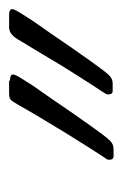

<svg xmlns="http://www.w3.org/2000/svg" viewBox="58 -652 275 432"><g transform="rotate(-90 196.0 -435.5)"><path d="M380 -553H379Q392 -553 392 -546Q392 -541 381 -524Q367 -501 356 -486Q332 -452 320 -434Q310 -419 276 -371Q252 -337 243 -328Q235 -320 225 -320H208Q200 -320 200 -330Q200 -334 203 -338L208 -346Q213 -354 218 -361Q224 -370 248 -408Q266 -436 290 -477Q299 -492 310.5 -511Q322 -530 325 -535Q336 -553 351 -553ZM230 -553 232 -551Q245 -551 245 -544Q245 -539 234 -522Q220 -499 209 -484Q185 -450 173 -432Q163 -417 129 -369Q105 -335 96 -326Q88 -318 78 -318H61Q53 -318 53 -328Q53 -333 57 -337Q70 -356 111 -422Q154 -492 177 -533Q183 -543 186 -547Q190 -553 201 -553Z"/></g></svg>

Font: Libra Serif Modern
Style: Italic
Weight: 400
Italic angle: -12°
Designer: Stefan Peev, Context Ltd
Foundry: Stefan Peev, Context Ltd
Version: Version 1.000